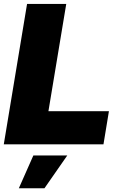

<svg xmlns="http://www.w3.org/2000/svg" viewBox="-23 -748 619 995"><path d="M-3.4 0 117.2 -727.5H320.3L228 -171.9H541.5L513.2 0ZM74.7 227.5 149.9 57.6H325.7L207.5 227.5Z"/></svg>

Font: Inter Display Black
Style: Italic
Weight: 900
Italic angle: -9.39999°
Designer: Rasmus Andersson
Foundry: rsms
Version: Version 4.000;git-a52131595